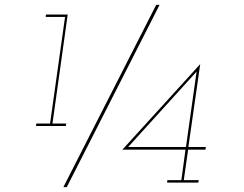

<svg xmlns="http://www.w3.org/2000/svg" viewBox="-20 -755 1008 794"><path d="M242 19H256Q353 -171 448 -358Q543 -545 640 -735H626Q529 -545 434 -358Q339 -171 242 19ZM672 -10 671 0H800L802 -10H740L758 -136H830L831 -147H759L808 -490L486 -136H747L730 -10ZM793 -459 749 -147H510ZM130 -244 129 -234H252L254 -244H197L260 -695H170L169 -685H249L187 -244Z"/></svg>

Font: Josefin Slab Thin Thin
Style: Italic
Weight: 250
Italic angle: -12°
Version: Version 2.000